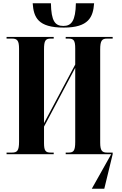

<svg xmlns="http://www.w3.org/2000/svg" viewBox="-20 -939 743 1169"><path d="M368 -771C520 -771 547 -835 553 -919H442C440 -812 415 -781 366 -781C315 -781 292 -811 290 -919H179C185 -834 210 -771 368 -771ZM20 0H307V-10H289C257 -10 248 -21 248 -69V-168L438 -526V-76C438 -22 429 -10 397 -10H380V0H657L539 210H615L666 0V-10H632C602 -10 590 -21 590 -71V-638C590 -692 601 -704 632 -704H666V-714H380V-704H397C429 -704 438 -693 438 -643V-546L248 -189V-638C248 -692 257 -704 289 -704H307V-714H20V-704H53C85 -704 96 -692 96 -642V-76C96 -22 85 -10 53 -10H20Z"/></svg>

Font: Noto Serif Display ExtraCondensed ExtraBold
Style: Regular
Weight: 800
Width: 2
Designer: Monotype Design Team
Foundry: Monotype Imaging Inc.
Version: Version 2.009